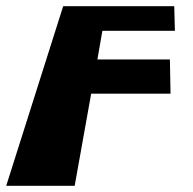

<svg xmlns="http://www.w3.org/2000/svg" viewBox="-34 -597 621 617"><path d="M526 -577H169L-14 0H206L259 -296H514L512 -406H279L295 -498H528Z"/></svg>

Font: Hussar Milosc
Style: Bold
Weight: 700
Foundry: Cannot Into Space Fonts
Version: Version 1.02